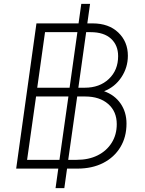

<svg xmlns="http://www.w3.org/2000/svg" viewBox="-20 -865 742 985"><path d="M63 0 167 -745H383L397 -845H442L428 -745H455Q538 -745 587 -698Q636 -651 636 -579Q636 -519 603 -469Q570 -419 514 -397Q568 -378 598.5 -334Q629 -290 629 -231Q629 -162 597.5 -110Q566 -58 509.5 -29Q453 0 377 0H324L310 100H265L279 0ZM171 -415H337L377 -700H211ZM445 -700H422L382 -415H415Q491 -415 538.5 -460Q586 -505 586 -577Q586 -633 549.5 -666.5Q513 -700 445 -700ZM119 -45H285L331 -370H165ZM417 -370H376L330 -45H373Q435 -45 481 -68Q527 -91 553 -132.5Q579 -174 579 -228Q579 -293 535 -331.5Q491 -370 417 -370Z"/></svg>

Font: Plus Jakarta Sans ExtraLight
Style: Italic
Weight: 200
Italic angle: -8°
Designer: Gumpita Rahayu
Foundry: Tokotype
Version: Version 2.071; ttfautohint (v1.8.4.7-5d5b);gftools[0.9.29]